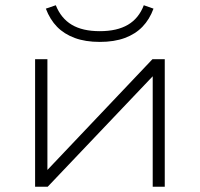

<svg xmlns="http://www.w3.org/2000/svg" viewBox="-20 -713 763 733"><path d="M114 0V-487H161V-60H157L562 -487H609V0H563V-426H567L162 0ZM361 -553Q306 -553 265.5 -568Q225 -583 198 -610.5Q171 -638 155 -680L193 -693Q213 -643 254 -618.5Q295 -594 361 -594Q427 -594 468.5 -618.5Q510 -643 529 -693L566 -680Q551 -639 524 -611Q497 -583 456.5 -568Q416 -553 361 -553Z"/></svg>

Font: Nunito Sans 10pt Expanded ExtraLight
Style: Regular
Weight: 250
Width: 7
Designer: Vernon Adams
Foundry: Vernon Adams
Version: Version 3.101;gftools[0.9.27]